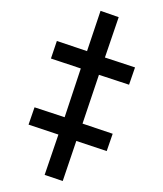

<svg xmlns="http://www.w3.org/2000/svg" viewBox="-74 -693 640 756"><g transform="rotate(-10 245.5 -315.0)"><path d="M116 2 50 -34 131 -181 22 -240 57 -303 167 -244 263 -422 154 -481 189 -545 299 -485 379 -632 445 -595 364 -448 474 -389 439 -326 329 -385 232 -207 342 -147 307 -84 196 -144Z"/></g></svg>

Font: Noto Sans Condensed Medium
Style: Italic
Weight: 500
Width: 3
Italic angle: -12°
Designer: Monotype Design Team
Foundry: Monotype Imaging Inc.
Version: Version 2.013; ttfautohint (v1.8.4.7-5d5b)